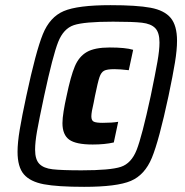

<svg xmlns="http://www.w3.org/2000/svg" viewBox="-20 -716 717 744"><path d="M48 -128Q48 -163 56.5 -214Q65 -265 82 -344Q119 -517 146 -583.5Q173 -650 227 -673Q281 -696 408 -696Q510 -696 563.5 -686Q617 -676 641.5 -646.5Q666 -617 666 -558Q666 -523 658 -474Q650 -425 633 -344Q596 -171 568.5 -104.5Q541 -38 487 -15Q433 8 306 8Q203 8 150 -2Q97 -12 72.5 -40.5Q48 -69 48 -128ZM564 -344Q582 -431 590 -476.5Q598 -522 598 -551Q598 -590 581.5 -607Q565 -624 530 -628Q495 -632 418 -632Q306 -632 266 -618.5Q226 -605 205.5 -553.5Q185 -502 151 -344Q131 -250 123.5 -207.5Q116 -165 116 -136Q116 -98 132.5 -81Q149 -64 184 -60Q219 -56 296 -56Q408 -56 448.5 -69.5Q489 -83 509.5 -135Q530 -187 564 -344ZM222 -239Q222 -257 226.5 -285Q231 -313 238 -344Q254 -421 270 -459Q286 -497 316.5 -514.5Q347 -532 405 -532Q466 -532 496 -523L479 -444Q445 -448 423 -448Q395 -448 383.5 -442Q372 -436 365.5 -417Q359 -398 348 -344L343 -318Q334 -281 334 -265Q334 -249 343.5 -244.5Q353 -240 378 -240Q414 -240 438 -244L421 -164Q386 -156 339 -156Q274 -156 248 -175Q222 -194 222 -239Z"/></svg>

Font: Saira Semi Condensed Black
Style: Italic
Weight: 900
Width: 4
Italic angle: -12°
Designer: Hector Gatti with collaboration of the Omnibus-Type team
Foundry: Omnibus-Type
Version: Version 1.001; ttfautohint (v1.8)